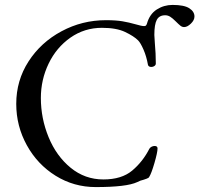

<svg xmlns="http://www.w3.org/2000/svg" viewBox="-20 -745 810 780"><path d="M46 -323Q46 -418 96 -495.5Q146 -573 230 -618Q314 -663 410 -663Q451 -663 477.5 -658.5Q504 -654 532 -646Q555 -639 566 -639Q570 -639 572.5 -641Q575 -643 577 -649Q588 -688 617 -706.5Q646 -725 681 -725Q728 -725 749 -711.5Q770 -698 770 -678Q770 -663 755.5 -649Q741 -635 728 -635Q720 -635 713 -640.5Q706 -646 693 -659Q681 -671 671.5 -677Q662 -683 651 -683Q627 -683 617 -664.5Q607 -646 607 -603Q607 -595 609 -571Q613 -527 613 -487Q613 -481 607.5 -477Q602 -473 595 -473Q583 -473 581 -482Q575 -516 563 -543.5Q551 -571 541 -581Q524 -598 488.5 -615Q453 -632 394 -632Q323 -632 266 -592Q209 -552 177.5 -486.5Q146 -421 146 -347Q146 -264 177.5 -187.5Q209 -111 267 -63.5Q325 -16 400 -16Q474 -16 517 -52Q560 -88 587 -141Q590 -146 596 -149Q602 -152 608 -152Q620 -152 620 -142Q620 -126 607.5 -83Q595 -40 586 -26Q584 -22 575.5 -19Q567 -16 564 -15Q550 -12 537 -5Q494 15 369 15Q280 15 206 -31Q132 -77 89 -155Q46 -233 46 -323Z"/></svg>

Font: EB Garamond
Style: Regular
Weight: 400
Designer: Georg Duffner and Octavio Pardo
Foundry: Georg Duffner
Version: Version 1.000; ttfautohint (v1.6)